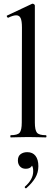

<svg xmlns="http://www.w3.org/2000/svg" viewBox="-20 -745 301 1041"><path d="M38 -12Q75 -12 86.5 -25.5Q98 -39 98 -81L99 -595Q99 -631 92 -646.5Q85 -662 68 -662Q51 -662 25 -649H24Q20 -649 17.5 -654.5Q15 -660 19 -661L153 -724L157 -725Q160 -725 164.5 -722Q169 -719 169 -715V-81Q169 -39 180.5 -25.5Q192 -12 228 -12Q232 -12 232 -6Q232 0 228 0Q205 0 191 -1L133 -2L77 -1Q63 0 38 0Q36 0 36 -6Q36 -12 38 -12ZM121 276Q117 276 115 272.5Q113 269 115 267Q160 228 160 184Q160 163 154 154Q148 145 136 142L157 132Q158 151 148 160.5Q138 170 119 170Q100 170 88.5 157.5Q77 145 77 125Q77 102 91.5 91Q106 80 128 80Q157 80 172.5 100Q188 120 188 156Q188 191 171 219.5Q154 248 123 275Z"/></svg>

Font: Cormorant Infant Medium
Style: Regular
Weight: 500
Designer: Christian Thalmann (Catharsis Fonts)
Foundry: Catharsis Fonts
Version: Version 4.000